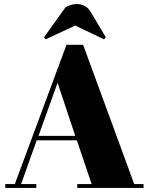

<svg xmlns="http://www.w3.org/2000/svg" viewBox="-20 -927 734 947"><path d="M432 -19 359 -235H161L84 -19H159V0H6V-19H53L308 -706H390L642 -19H688V0H361V-19ZM264 -519 170 -257H351ZM197 -743 303 -891Q331 -907 358 -907Q405 -907 428 -867L502 -743L493 -733L351 -801L205 -733Z"/></svg>

Font: Abril Fatface
Style: Regular
Weight: 400
Designer: Veronika Burian, Jos Scaglione
Foundry: TypeTogether
Version: Version 1.001